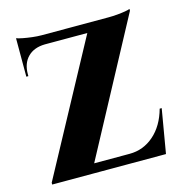

<svg xmlns="http://www.w3.org/2000/svg" viewBox="-106 -817 877 916"><g transform="rotate(-15 332.5 -359.5)"><path d="M613 -714Q613 -714 613 -709.5Q613 -705 613 -705L235 0H40V-9L389 -655H54V-701H507Q527 -701 549.5 -703Q572 -705 589.5 -708Q607 -711 613 -714ZM596 -46 590 0H112V-46ZM639 -217 602 0H402L417 -35L435 -46Q503 -46 555 -91.5Q607 -137 629 -217ZM179 -655Q125 -654 94.5 -623Q64 -592 64 -539V-529H54V-658H179ZM54 -719Q64 -715 84.5 -711Q105 -707 130 -704Q155 -701 176 -701L54 -690Z"/></g></svg>

Font: Cinzel ExtraBold
Style: Regular
Weight: 800
Designer: Natanael Gama
Version: Version 2.000